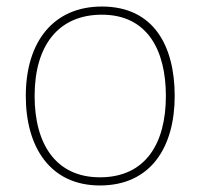

<svg xmlns="http://www.w3.org/2000/svg" viewBox="-20 -558 615 588"><path d="M515 -264C515 -417 451 -538 292 -538C145 -538 59 -432 59 -264C59 -107 134 10 286 10C443 10 515 -109 515 -264ZM86 -264C86 -420 160 -513 292 -513C433 -513 488 -402 488 -264C488 -119 426 -15 286 -15C151 -15 86 -117 86 -264Z"/></svg>

Font: Noto Sans Lao UI Thin
Style: Regular
Weight: 100
Designer: Monotype Design Team
Foundry: Monotype Imaging Inc.
Version: Version 2.000